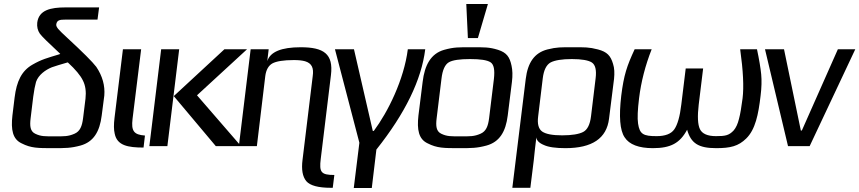

<svg xmlns="http://www.w3.org/2000/svg" viewBox="-20 -730 4292 959"><path d="M305 -632H467L475 -693H307C233 -693 174 -680 166 -617C164 -596 168 -578 179 -562C188 -549 222 -516 281 -461L277 -459C215 -440 189 -434 142 -407C88 -376 63 -324 53 -243L42 -153C34 -82 43 -35 88 -14C135 10 169 10 245 10C307 10 334 10 382 -3C447 -21 478 -72 488 -153L501 -253C505 -302 492 -350 461 -396C442 -421 393 -470 316 -541C294 -561 279 -576 271 -585C264 -594 260 -601 261 -608C264 -630 280 -632 305 -632ZM395 -140C390 -100 380 -74 352 -62C320 -48 300 -49 253 -49C205 -49 185 -48 156 -62C131 -74 128 -100 133 -140L146 -247C150 -278 155 -303 160 -321C172 -356 207 -381 239 -394C256 -400 282 -408 317 -418H319C357 -383 382 -353 394 -328C407 -303 411 -272 407 -237Z M642 -136 685 -484H594L552 -141C548 -108 548 -82 553 -62C565 -3 619 7 697 7L704 -53C648 -57 635 -76 642 -136Z M1184 0 964 -254 1214 -484H1101L848 -250L1058 0ZM816 0 875 -484H785L726 0Z M1582 64 1633 -355C1646 -461 1597 -494 1482 -494C1385 -494 1330 -471 1315 -425L1322 -484H1232L1173 0H1263L1305 -350C1309 -381 1321 -402 1340 -413C1360 -424 1396 -430 1448 -430C1471 -430 1490 -428 1504 -424C1537 -414 1548 -391 1542 -350L1491 69C1485 117 1491 152 1510 175C1529 197 1570 208 1633 208H1642L1650 144C1583 144 1574 130 1582 64Z M1847 -76H1842L1748 -484H1653L1775 -17L1747 209H1837L1860 17C2004 -164 2085 -331 2104 -484H2017C1998 -333 1918 -171 1847 -76Z M2537 -321C2541 -353 2540 -380 2535 -402C2526 -445 2511 -467 2468 -481C2423 -495 2398 -494 2335 -494C2272 -494 2248 -495 2198 -481C2132 -462 2101 -405 2091 -321L2070 -153C2062 -82 2071 -35 2116 -14C2163 10 2197 10 2273 10C2335 10 2362 10 2410 -3C2475 -21 2506 -72 2516 -153ZM2423 -140C2418 -100 2408 -74 2380 -62C2348 -48 2328 -49 2281 -49C2233 -49 2213 -48 2184 -62C2159 -74 2156 -100 2161 -140L2185 -336C2190 -381 2203 -408 2222 -419C2241 -430 2277 -435 2328 -435C2379 -435 2413 -430 2430 -419C2447 -408 2452 -381 2447 -336ZM2367 -540 2417 -710H2309L2317 -540Z M2659 -44C2660 -29 2672 -16 2696 -6C2719 5 2756 10 2804 10C2938 10 3010 -39 3022 -137L3047 -336C3050 -365 3049 -390 3042 -411C3030 -452 3012 -471 2967 -483C2921 -495 2900 -494 2841 -494C2782 -494 2762 -495 2714 -483C2649 -466 2616 -417 2606 -336L2539 208H2629L2646 71C2648 50 2656 -23 2659 -44ZM2932 -149C2927 -108 2914 -82 2893 -71C2872 -60 2837 -54 2788 -54C2740 -54 2707 -60 2688 -73C2670 -86 2663 -111 2668 -149L2691 -339C2696 -380 2709 -406 2730 -418C2751 -429 2787 -435 2836 -435C2885 -435 2919 -429 2936 -418C2954 -406 2960 -380 2955 -339Z M3083 -252C3071 -149 3076 -79 3100 -44C3123 -8 3171 10 3241 10C3330 10 3376 -15 3412 -82C3431 -15 3468 10 3557 10C3629 10 3668 0 3707 -38C3753 -83 3768 -158 3779 -252C3784 -292 3785 -328 3782 -359C3779 -390 3772 -432 3761 -484H3677C3692 -377 3696 -296 3689 -239C3683 -195 3678 -161 3671 -136C3665 -111 3656 -92 3645 -79C3621 -53 3602 -50 3556 -50C3514 -50 3487 -62 3476 -85C3465 -108 3463 -149 3470 -208L3492 -388H3405L3383 -208C3376 -148 3364 -107 3348 -84C3332 -61 3302 -50 3260 -50C3194 -50 3175 -59 3167 -113C3163 -140 3165 -182 3172 -239C3182 -321 3203 -403 3235 -484H3150C3111 -400 3096 -356 3083 -252Z M4252 -484H4165L3985 -78H3980L3896 -484H3801L3916 0H4024Z"/></svg>

Font: Gamestation Display
Style: Italic
Weight: 400
Designer: Jonas Hecksher
Foundry: Jonas Hecksher, Playtypeª, e-types AS
Version: Version 1.003